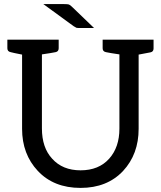

<svg xmlns="http://www.w3.org/2000/svg" viewBox="-20 -910 789 939"><path d="M731 -716V-673Q731 -657 716 -654L658 -643V-280Q658 -156 582 -74Q504 9 374 9Q243 9 165 -74Q88 -156 88 -280V-643Q42 -652 32 -655Q16 -658 16 -674V-716H267V-674Q267 -658 252 -655Q233 -651 185 -644V-282Q185 -188 235 -134Q286 -77 374 -77Q463 -77 514 -134Q564 -190 564 -281V-644Q516 -651 498 -655Q482 -658 482 -674V-716ZM293 -890Q311 -890 317 -888Q323 -886 335 -874L440 -773H371Q358 -773 354 -774Q351 -775 340 -782L192 -890Z"/></svg>

Font: Aleo
Style: Regular
Weight: 400
Designer: Alessio Laiso
Version: Version 1.1